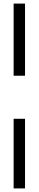

<svg xmlns="http://www.w3.org/2000/svg" viewBox="-20 -930 216 1070"><path d="M56 -910H119.5V-508H56ZM56 -268H119.5V120H56Z"/></svg>

Font: Big Shoulders Stencil Text Thin Light
Style: Regular
Weight: 300
Version: Version 2.001